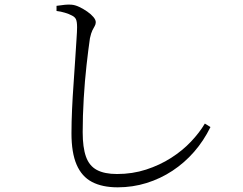

<svg xmlns="http://www.w3.org/2000/svg" viewBox="-20 -765 1040 822"><path d="M484 37Q418 37 374 14Q330 -9 308 -60Q286 -111 286 -194Q286 -242 288.5 -297Q291 -352 295 -407Q299 -462 302 -511Q305 -560 307.5 -596Q310 -632 310 -648Q310 -673 305 -683Q300 -693 287 -699Q276 -705 258 -710.5Q240 -716 222 -718V-740Q242 -743 257.5 -744.5Q273 -746 285 -745Q301 -744 319 -735.5Q337 -727 353.5 -715.5Q370 -704 380 -692Q390 -680 390 -670Q390 -661 385.5 -653.5Q381 -646 375.5 -635Q370 -624 365 -601Q358 -553 350.5 -486Q343 -419 338.5 -344Q334 -269 334 -199Q334 -134 348 -94.5Q362 -55 394.5 -37.5Q427 -20 481 -20Q547 -20 605.5 -39Q664 -58 712.5 -89Q761 -120 797.5 -158.5Q834 -197 857 -236L881 -221Q852 -162 811 -115Q770 -68 718.5 -34Q667 0 607.5 18.5Q548 37 484 37Z"/></svg>

Font: Noto Serif SC ExtraLight Light
Style: Regular
Weight: 300
Version: Version 2.002-H1;hotconv 1.1.0;makeotfexe 2.6.0